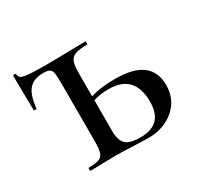

<svg xmlns="http://www.w3.org/2000/svg" viewBox="-99 -527 669 647"><g transform="rotate(-30 235.5 -204.0)"><path d="M374 -101.1Q374 -208 273.9 -208Q240.7 -208 213.9 -199.2V-81.1Q213.9 -43.9 229 -28.6Q244.1 -13.2 287.1 -13.2Q374 -13.2 374 -101.1ZM449.2 -123Q449.2 -67.9 409.2 -33Q369.1 2 306.2 2L250 0Q202.1 -2 181.2 -2L127 -1Q111.8 0 85 0Q82 0 82 -6.1Q82 -12.2 85 -12.2Q111.8 -12.2 124.5 -17.1Q137.2 -22 141.6 -36.4Q146 -50.8 146 -81.1V-305.2Q146 -332 144 -344Q142.1 -356 134.5 -360.6Q127 -365.2 109.9 -365.2Q73.7 -365.2 54.9 -344.7Q36.1 -324.2 30.8 -272.9Q30.8 -271 25.4 -271Q20 -271 20 -272.9L18.1 -404.8Q18.1 -409.7 23.9 -409.9Q29.8 -410.2 29.8 -404.8Q29.8 -390.6 54 -387.2Q78.1 -383.8 125.5 -383.8Q172.9 -383.8 200.2 -384.8L286.1 -386.2Q288.1 -386.2 288.1 -380.1Q288.1 -374 286.1 -374Q253.9 -374 239 -367.9Q224.1 -361.8 219 -347.4Q213.9 -333 213.9 -303.2V-214.8Q253.9 -227.1 310.1 -227.1Q449.2 -227.1 449.2 -123Z"/></g></svg>

Font: Cormorant-Medium
Style: Regular
Weight: 500
Designer: Christian Thalmann (Catharsis Fonts)
Version: Version 3.000